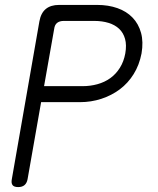

<svg xmlns="http://www.w3.org/2000/svg" viewBox="-20 -750 640 780"><path d="M147 -335 92 -22Q89 -6 79.5 2Q70 10 54 10Q37 10 31 2Q25 -6 28 -22L140 -663Q146 -697 166 -713.5Q186 -730 220 -730H375Q420 -730 457 -717Q494 -704 518.5 -678.5Q543 -653 553 -616.5Q563 -580 555 -533Q546 -486 523 -449Q500 -412 466.5 -387Q433 -362 391.5 -348.5Q350 -335 305 -335ZM159 -400H316Q347 -400 376 -408Q405 -416 428 -432.5Q451 -449 467 -474.5Q483 -500 489 -533Q495 -567 488 -592Q481 -617 464 -633Q447 -649 421 -657Q395 -665 363 -665H239Q222 -665 212 -657Q202 -649 200 -632Z"/></svg>

Font: Maple Mono NL ExtraLight
Style: Italic
Weight: 275
Italic angle: -10°
Monospace: yes
Designer: subframe7536
Version: Version 7.000